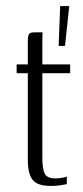

<svg xmlns="http://www.w3.org/2000/svg" viewBox="-20 -612 274 635"><path d="M148 3Q120 3 103.5 -5Q87 -13 79.5 -32Q72 -51 72 -85V-370H35V-399H72V-477Q72 -489 74 -495Q76 -501 80.5 -503Q85 -505 93 -505H121Q121 -504 120.5 -497.5Q120 -491 120 -477V-399H212V-370H120V-92Q120 -53 128 -37.5Q136 -22 163 -22Q175 -22 185.5 -24Q196 -26 201 -28V-3Q195 -2 181 0.5Q167 3 148 3ZM174 -460 179 -592H209L195 -460Z"/></svg>

Font: Genos Thin Light
Style: Regular
Weight: 300
Version: Version 1.010